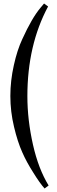

<svg xmlns="http://www.w3.org/2000/svg" viewBox="-20 -802 325 1094"><path d="M39 -255Q39 -166 60 -79Q80 6 107 66Q131 121 170 182Q207 242 234 272L257 255Q199 160 168 23Q136 -119 136 -254Q136 -545 254 -765L231 -782L211 -758Q162 -700 107 -579Q78 -517 59 -431Q39 -342 39 -255Z"/></svg>

Font: Rufina
Style: Regular
Weight: 400
Designer: Martin Sommaruga
Foundry: Martin Sommaruga
Version: Version